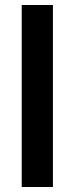

<svg xmlns="http://www.w3.org/2000/svg" viewBox="-20 -749 300 769"><path d="M67 0V-729H192V0Z"/></svg>

Font: Mona Sans ExtraLight SemiBold
Style: Regular
Weight: 600
Version: Version 2.000